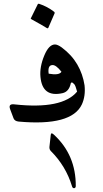

<svg xmlns="http://www.w3.org/2000/svg" viewBox="-20 -642 540 1006"><path d="M268 -409Q282 -409 304 -393Q356 -354 385 -304Q414 -254 423 -195Q429 -139 409 -95Q355 20 78 -5Q57 -7 51 -22L33 -70Q22 -100 57 -95Q306 -68 384 -162Q376 -193 369 -201Q359 -211 356 -210Q351 -208 351 -206Q342 -162 308 -154Q202 -130 192 -239Q187 -291 212 -351Q236 -409 268 -409ZM246 64Q248 49 264 65Q378 171 377 333Q377 342 369 344Q360 345 357 333Q325 228 247 150Q238 141 239 128ZM178 -620Q179 -623 185 -622Q228 -608 264 -580Q268 -576 266 -572L233 -496Q230 -491 222 -497Q218 -500 198.5 -511Q179 -522 145 -541Q139 -544 142 -547ZM235 -256Q290 -246 302 -266Q273 -303 254 -301Q229 -300 235 -256Z"/></svg>

Font: Amiri
Style: Italic
Weight: 400
Italic angle: 10°
Designer: Khaled Hosny
Version: Version 0.113